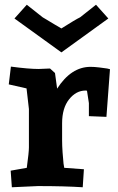

<svg xmlns="http://www.w3.org/2000/svg" viewBox="-20 -785 498 810"><path d="M212 -477 221 -411Q280 -503 362 -503Q378 -503 398.5 -500.5Q419 -498 432 -496L444 -493L429 -292L355 -295V-350Q355 -354 347 -402Q345 -403 341 -403Q301 -403 271.5 -366Q242 -329 242 -265V-193Q242 -171 244 -142Q246 -113 248 -95L251 -77L334 -71L329 5Q253 0 140 0L30 5L25 -65L93 -77Q102 -143 102 -163V-325L92 -412L17 -429L26 -504Q101 -494 143 -494L191 -496ZM93 -765 160 -712Q164 -710 176 -702.5Q188 -695 207.5 -683.5Q227 -672 239 -665Q299 -703 318 -712L385 -765L437 -707L239 -564L41 -707Z"/></svg>

Font: Andada
Style: Bold
Weight: 700
Designer: Carolina Giovagnoli
Foundry: Carolina Giovagnoli
Version: Version 1.003